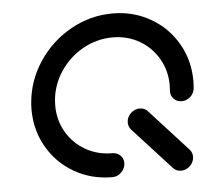

<svg xmlns="http://www.w3.org/2000/svg" viewBox="-43 -566 675 614"><g transform="rotate(-5 294.0 -259.5)"><path d="M556.3 -41.9Q556.3 -30.7 550.6 -21.1Q544.8 -11.5 535.2 -5.7Q525.6 0 514.4 0Q498.9 0 488.5 -11.5L367 -144.4Q357.8 -154.8 357.8 -167.8Q357.8 -184.8 370.4 -197.2Q383 -209.6 399.6 -209.6Q407.4 -209.6 414.3 -206.7Q421.1 -203.7 425.6 -198.1L547 -65.2Q556.3 -55.2 556.3 -41.9ZM335.6 -40.7Q335.6 -23.7 323.1 -11.1Q310.7 1.5 293.7 1.5Q226.7 1.5 172 -30Q117.4 -61.5 86.1 -115.9Q54.8 -170.4 54.8 -236.3Q54.8 -247.8 55.9 -259.3Q62.2 -330 102.4 -390Q142.6 -450 205.6 -485Q268.5 -520 339.3 -520Q406.3 -520 461.1 -488.5Q515.9 -457 547.2 -402.8Q578.5 -348.5 578.5 -283Q578.5 -271.1 577.4 -259.3Q575.9 -243.3 563.9 -232.2Q551.9 -221.1 535.9 -221.1Q520 -221.1 509.8 -232.2Q499.6 -243.3 501.1 -259.3Q501.9 -270.4 501.9 -275.6Q501.9 -322.2 479.6 -360.7Q457.4 -399.3 418.9 -421.5Q380.4 -443.7 333 -443.7Q282.6 -443.7 238.1 -418.9Q193.7 -394.1 165.2 -351.9Q136.7 -309.6 132.2 -259.3Q131.5 -248.1 131.5 -242.2Q131.5 -195.9 153.5 -157.6Q175.6 -119.3 214.3 -97Q253 -74.8 300.4 -74.8Q315.2 -74.8 325.4 -65Q335.6 -55.2 335.6 -40.7Z"/></g></svg>

Font: 26F Galaxy Sans
Style: Bold Italic
Weight: 700
Italic angle: -5°
Designer: C₂₉H₂₅N₃O₅
Version: Version 1.200